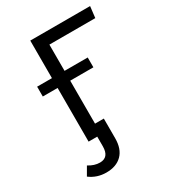

<svg xmlns="http://www.w3.org/2000/svg" viewBox="-212 -806 1024 1134"><g transform="rotate(-30 300.0 -239.0)"><path d="M574 -612H261V-433H419V-366H261V-73H321V61Q321 134 282.5 172.5Q244 211 176 211Q112 211 63 174L96 117Q134 141 172 141Q234 141 234 66V0H175V-366H74V-433H175V-689H583Z"/></g></svg>

Font: Fira Mono
Style: Regular
Weight: 400
Designer: Carrois Corporate & Edenspiekermann AG
Foundry: Carrois Corporate GbR & Edenspiekermann AG
Version: Version 3.206;PS 003.206;hotconv 1.0.70;makeotf.lib2.5.58329